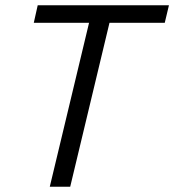

<svg xmlns="http://www.w3.org/2000/svg" viewBox="-20 -713 665 733"><path d="M170 0 320 -626H109L124 -693H625L609 -626H398L248 0Z"/></svg>

Font: Ubuntu Sans
Style: Italic
Weight: 400
Italic angle: -13.5°
Designer: Dalton Maag Ltd
Foundry: Dalton Maag Ltd
Version: Version 1.006